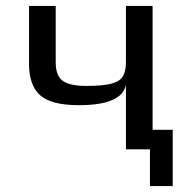

<svg xmlns="http://www.w3.org/2000/svg" viewBox="-20 -504 613 648"><path d="M563 -66V124H486V0H405V-218Q392 -149 246 -149Q153 -149 115.5 -182.5Q78 -216 78 -288V-484H168V-294Q168 -248 192 -231Q216 -214 272 -214Q327 -214 355.5 -221.5Q384 -229 394.5 -246Q405 -263 405 -294V-484H495V-66Z"/></svg>

Font: Play
Style: Regular
Weight: 400
Designer: Jonas Hecksher (Cyrillic expansion: Cyreal)
Foundry: Jonas Hecksher, Playtype, e-types AS
Version: Version 2.101; ttfautohint (v1.5.65-e2d9)